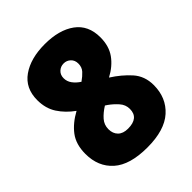

<svg xmlns="http://www.w3.org/2000/svg" viewBox="-207 -840 967 967"><g transform="rotate(-45 276.5 -357.0)"><path d="M278 -724Q380 -724 440.5 -680Q501 -636 501 -550Q501 -488 471 -446Q441 -404 388 -376Q443 -341 482 -297.5Q521 -254 521 -190Q521 -100 460 -45Q399 10 276 10Q152 10 92 -43.5Q32 -97 32 -188Q32 -256 64.5 -299Q97 -342 154 -373Q108 -406 80 -449Q52 -492 52 -551Q52 -636 114.5 -680Q177 -724 278 -724ZM277 -588Q255 -588 239.5 -573.5Q224 -559 224 -535Q224 -512 238 -493Q252 -474 275 -459Q298 -475 313.5 -492Q329 -509 329 -535Q329 -559 313.5 -573.5Q298 -588 277 -588ZM202 -194Q202 -163 220.5 -144.5Q239 -126 274 -126Q351 -126 351 -190Q351 -220 330.5 -243Q310 -266 286 -283L274 -291Q242 -271 222 -248Q202 -225 202 -194Z"/></g></svg>

Font: Noto Sans Khmer UI SemiCondensed Black
Style: Regular
Weight: 900
Width: 4
Designer: Danh Hong and the Monotype Design Team
Foundry: Monotype Imaging Inc.
Version: Version 2.002; ttfautohint (v1.8.4.7-5d5b)